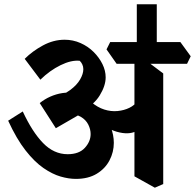

<svg xmlns="http://www.w3.org/2000/svg" viewBox="-20 -835 908 894"><path d="M682 -559 617 -593V-815H710V-572ZM333 -2Q300 -2 262 -13Q224 -24 182.5 -52.5Q141 -81 99 -134.5Q57 -188 18 -273L86 -316Q130 -221 180.5 -169Q231 -117 295 -117Q348 -117 375 -146.5Q402 -176 402 -211Q402 -233 391 -255Q380 -277 356.5 -291Q333 -305 295 -303L382 -320L240 -238L165 -355Q187 -373 214 -385Q241 -397 269.5 -401.5Q298 -406 323 -401L359 -376Q415 -352 448 -317Q481 -282 495.5 -244Q510 -206 510 -170Q510 -127 490 -88.5Q470 -50 430.5 -26Q391 -2 333 -2ZM360 -318 229 -378Q276 -393 307 -416Q338 -439 353 -465Q368 -491 368 -513Q368 -525 363 -535.5Q358 -546 351 -552Q312 -556 262 -531.5Q212 -507 168 -464L95 -561Q131 -597 180 -623.5Q229 -650 281 -650Q320 -650 355 -634.5Q390 -619 416 -593Q442 -567 457 -536.5Q472 -506 472 -475Q472 -436 444.5 -391Q417 -346 360 -318ZM614 -224Q578 -206 524 -221.5Q470 -237 397 -296L406 -359Q434 -335 465.5 -325Q497 -315 527.5 -318Q558 -321 582.5 -333Q607 -345 619 -364ZM701 39 606 -14V-581L651 -560L740 -493V22ZM523 -538 476 -605 493 -639H820L868 -573L851 -538Z"/></svg>

Font: Eczar SemiBold
Style: Regular
Weight: 600
Designer: Vaibhav Singh
Foundry: Rosetta Type Foundry
Version: Version 2.000